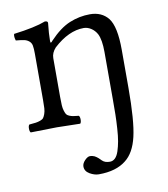

<svg xmlns="http://www.w3.org/2000/svg" viewBox="-74 -484 667 761"><g transform="rotate(-10 259.0 -104.0)"><path d="M369.1 -72.3V-261.2Q369.1 -310.5 356.9 -334.5Q348.1 -350.6 333.7 -359.9Q319.3 -369.1 304.2 -369.1Q243.7 -369.1 182.1 -312.5Q165 -293.5 165 -272.5V-116.2Q165 -95.7 165.8 -83Q166.5 -70.3 169.7 -60.3Q172.9 -50.3 176 -45.4Q179.2 -40.5 187.3 -37.1Q195.3 -33.7 202.9 -32.5Q210.4 -31.2 225.1 -29.8Q229.5 -25.4 229.5 -13.9Q229.5 -2.4 225.1 2Q141.1 0 130.9 0Q107.9 0 25.9 2Q21.5 -2.4 21.5 -13.9Q21.5 -25.4 25.9 -29.8Q43.5 -31.2 52.2 -32.5Q61 -33.7 70.6 -37.1Q80.1 -40.5 83.7 -45.4Q87.4 -50.3 91.1 -60.3Q94.7 -70.3 95.5 -83Q96.2 -95.7 96.2 -116.2V-302.2Q96.2 -323.7 94 -335.2Q91.8 -346.7 83.5 -353.5Q75.2 -360.4 64.2 -362.8Q53.2 -365.2 30.8 -367.2Q25.4 -383.8 28.8 -394Q114.7 -404.8 157.2 -421.4Q168.9 -421.4 168.9 -413.6Q164.1 -370.1 164.1 -341.3Q164.1 -328.1 173.8 -341.3Q215.8 -385.7 255.6 -402.1Q295.4 -418.5 337.9 -418.5Q384.8 -418.5 411.1 -386.2Q438 -351.6 438 -258.3V-105Q438 28.3 423.3 90.6Q408.7 152.8 373 180.2Q333 212.4 263.2 212.4Q245.6 212.4 226.8 201.4Q208 190.4 208 171.4Q208 159.2 219.5 147.2Q231 135.3 240.2 135.3Q245.6 135.3 250.5 136.5Q255.4 137.7 259 139.4Q262.7 141.1 266.8 144.3Q271 147.5 273.2 149.4Q275.4 151.4 279.3 155.3L284.2 160.2Q294.9 170.9 314.9 170.9Q327.1 170.9 336.2 162.1Q345.2 153.3 351.1 135.5Q356.9 117.7 360.6 97.2Q364.3 76.7 366.2 46.4Q368.2 16.1 368.7 -10Q369.1 -36.1 369.1 -72.3Z"/></g></svg>

Font: Linux Libertine Display G
Style: Regular
Weight: 400
Designer: Philipp H. Poll
Foundry: Philipp H. Poll
Version: Version 5.0.9